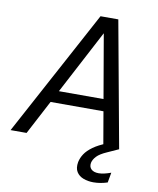

<svg xmlns="http://www.w3.org/2000/svg" viewBox="-116 -775 865 1052"><g transform="rotate(10 316.0 -248.5)"><path d="M-20 0 357 -700H456L584 0H496L391 -610H390L69 0ZM115 -190 150 -256H498L509 -190ZM476 203Q446 203 420.5 193.5Q395 184 382 163Q369 142 375 108Q380 84 394.5 62Q409 40 438 19Q467 -2 513 -20L570 -43L584 0L522 28Q483 45 466 63Q449 81 445 100Q441 123 455 136Q469 149 496 149Q510 149 527.5 145Q545 141 564 134L554 190Q536 196 516 199.5Q496 203 476 203Z"/></g></svg>

Font: DM Sans 28pt
Style: Italic
Weight: 400
Italic angle: -10°
Version: Version 4.004;gftools[0.9.30]